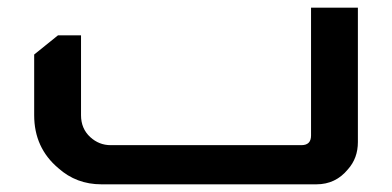

<svg xmlns="http://www.w3.org/2000/svg" viewBox="-20 -480 1021 500"><path d="M912 -460V-110Q912 -68 886 -39Q854 0 804 0H244Q179 0 132 -42Q69 -95 69 -180V-338L131 -388H191V-180Q191 -145 215 -123Q238 -102 268 -102H765Q790 -102 790 -127V-460Z"/></svg>

Font: Almarai Bold
Style: Regular
Weight: 700
Designer: Boutros International 2019
Foundry: Created by Boutros International 2019
Version: Version 1.10